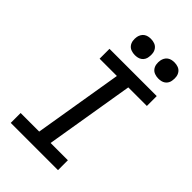

<svg xmlns="http://www.w3.org/2000/svg" viewBox="-278 -1055 1155 1155"><g transform="rotate(45 300.0 -477.0)"><path d="M51 0V-84H209L303 -651H156V-735H558V-651H400L306 -84H453V0ZM490 -816Q474 -816 458.5 -821.5Q443 -827 433.5 -839.5Q424 -852 421.5 -868.5Q419 -885 422 -902Q424 -913 430 -924Q436 -935 446 -942Q456 -949 467.5 -951.5Q479 -954 490 -954Q507 -954 522 -948.5Q537 -943 546.5 -930.5Q556 -918 558.5 -901.5Q561 -885 558 -868Q557 -857 551 -846Q545 -835 535 -828Q525 -821 513.5 -818.5Q502 -816 490 -816ZM290 -816Q274 -816 258.5 -821.5Q243 -827 233.5 -839.5Q224 -852 221.5 -868.5Q219 -885 222 -902Q224 -913 230 -924Q236 -935 246 -942Q256 -949 267.5 -951.5Q279 -954 290 -954Q307 -954 322 -948.5Q337 -943 346.5 -930.5Q356 -918 358.5 -901.5Q361 -885 358 -868Q357 -857 351 -846Q345 -835 335 -828Q325 -821 313.5 -818.5Q302 -816 290 -816Z"/></g></svg>

Font: Iosevka Curly Slab MdEx
Style: Italic
Weight: 500
Width: 7
Italic angle: -9°
Monospace: yes
Designer: Belleve Invis
Foundry: Belleve Invis
Version: Version 11.0.0; ttfautohint (v1.8.3)